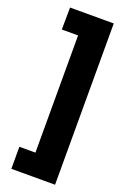

<svg xmlns="http://www.w3.org/2000/svg" viewBox="-160 -713 606 933"><g transform="rotate(20 143.5 -246.0)"><path d="M257 -663V171H31V57H114V-549H30L31 -663Z"/></g></svg>

Font: Wendy One
Style: Regular
Weight: 400
Designer: Alejandro Inler
Foundry: Alejandro Inler
Version: 1.001